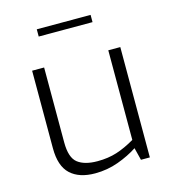

<svg xmlns="http://www.w3.org/2000/svg" viewBox="-108 -802 801 896"><g transform="rotate(-15 293.0 -354.0)"><path d="M242 6Q165 6 123 -33Q81 -72 81 -158V-533H139V-171Q139 -97 172 -71.5Q205 -46 267 -46Q319 -46 361 -59.5Q403 -73 449 -100V-533H507V0H464L449 -60Q408 -33 354.5 -13.5Q301 6 242 6ZM152 -679V-714H412V-679Z"/></g></svg>

Font: Exo Thin Light
Style: Regular
Weight: 300
Version: Version 2.000